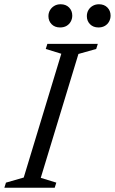

<svg xmlns="http://www.w3.org/2000/svg" viewBox="-38 -882 539 902"><path d="M250 -629.5 177 -652 184.5 -676H421.5L414 -652L330.5 -628.5L153.5 -46.5L226.5 -24L219 0H-17.5L-10 -24L73.5 -48ZM244 -753Q219.5 -753 204.5 -768.2Q189.5 -783.5 189.5 -806Q189.5 -821.5 196.8 -834Q204 -846.5 216.8 -854.2Q229.5 -862 247 -862Q271.5 -862 286.5 -846.8Q301.5 -831.5 301.5 -809Q301.5 -793.5 294.5 -780.8Q287.5 -768 274.8 -760.5Q262 -753 244 -753ZM424.5 -753Q400 -753 385 -768.2Q370 -783.5 370 -806Q370 -821.5 377 -834Q384 -846.5 397 -854.2Q410 -862 427 -862Q451.5 -862 466.5 -846.8Q481.5 -831.5 481.5 -809Q481.5 -793.5 474.5 -780.8Q467.5 -768 454.8 -760.5Q442 -753 424.5 -753Z"/></svg>

Font: Newsreader 16pt 16pt
Style: Italic
Weight: 400
Italic angle: -17°
Version: Version 1.003